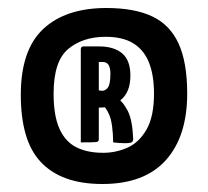

<svg xmlns="http://www.w3.org/2000/svg" viewBox="-20 -779 520 480"><path d="M236 -319Q184 -319 145.5 -333Q107 -347 81.5 -374.5Q56 -402 44 -444Q32 -486 32 -542Q32 -654 88 -706.5Q144 -759 246 -759Q316 -759 360.5 -738Q405 -717 426.5 -670Q448 -623 448 -545Q448 -438 394.5 -378.5Q341 -319 236 -319ZM182 -423V-657Q182 -657 183 -660Q184 -663 190 -663H219Q225 -663 226 -660Q227 -657 227 -657V-431Q227 -425 221.5 -424Q216 -423 182 -423ZM263 -423Q262 -471 253.5 -491Q245 -511 236.5 -515.5Q228 -520 228 -520Q228 -520 227 -523Q226 -526 231 -528L257 -543Q260 -543 262 -542Q264 -541 265 -538Q265 -538 276 -531.5Q287 -525 299 -502.5Q311 -480 313 -432Q313 -426 309.5 -423.5Q306 -421 292 -421Q287 -421 279 -421.5Q271 -422 263 -423ZM238 -397Q270 -397 299 -410Q328 -423 346.5 -455.5Q365 -488 365 -545Q365 -591 352.5 -622.5Q340 -654 313.5 -670.5Q287 -687 244 -687Q187 -687 150.5 -656.5Q114 -626 114 -545Q114 -490 128.5 -457.5Q143 -425 170.5 -411Q198 -397 238 -397ZM235 -552Q244 -552 250 -560.5Q256 -569 256 -595Q256 -609 251.5 -616.5Q247 -624 237 -624Q233 -624 230 -624Q227 -624 227 -624V-553Q227 -553 228 -553Q229 -553 231 -552.5Q233 -552 235 -552ZM196 -510Q189 -510 187.5 -512.5Q186 -515 186 -521V-657Q186 -657 186.5 -660Q187 -663 193 -663H227Q265 -663 285.5 -645.5Q306 -628 306 -590Q306 -549 282.5 -529.5Q259 -510 230 -510Z"/></svg>

Font: Yanone Kaffeesatz
Style: Bold
Weight: 700
Designer: Yanone (Cyrillic: Daniel Pouzeot, Huerta Tipografica, and Cyreal)
Foundry: Yanone
Version: Version 2.003